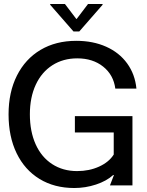

<svg xmlns="http://www.w3.org/2000/svg" viewBox="-20 -931 739 964"><path d="M645 0H532L552 -52H548Q515 -22 462 -4.5Q409 13 353 13Q253 13 178.5 -32.5Q104 -78 63.5 -161.5Q23 -245 23 -357Q23 -468 65 -551.5Q107 -635 183.5 -680.5Q260 -726 363 -726Q447 -726 513 -696.5Q579 -667 618.5 -612.5Q658 -558 665 -486H559Q550 -555 498 -596.5Q446 -638 368 -638Q297 -638 243 -603.5Q189 -569 159.5 -505.5Q130 -442 130 -357Q130 -271 159 -206.5Q188 -142 242 -107Q296 -72 367 -72Q428 -72 477.5 -94.5Q527 -117 551 -155V-266H356V-348H645ZM495 -907 378 -773H349L232 -907V-911H306L363 -836H365L422 -911H495Z"/></svg>

Font: Non Bureau
Style: Regular
Weight: 400
Designer: Jona Saucedo
Foundry: Non Foundry
Version: Version 1.000; ttfautohint (v1.8.4)